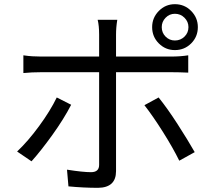

<svg xmlns="http://www.w3.org/2000/svg" viewBox="-20 -857 1040 920"><path d="M818 -663Q845 -663 864 -681.5Q883 -700 883 -727Q883 -753 864 -772Q845 -791 818 -791Q792 -791 773.5 -772Q755 -753 755 -727Q755 -700 773.5 -681.5Q792 -663 818 -663ZM818 -617Q773 -617 741 -649Q709 -681 709 -727Q709 -772 741 -804.5Q773 -837 818 -837Q864 -837 896 -804.5Q928 -772 928 -727Q928 -681 896 -649Q864 -617 818 -617ZM131 -84 62 -131Q114 -180 167.5 -253Q221 -326 252 -390L321 -355Q286 -287 231 -210.5Q176 -134 131 -84ZM450 43Q380 43 308 36L301 -44Q377 -32 416 -32Q455 -32 455 -67V-511H177Q132 -511 92 -507V-592L99 -591Q133 -586 177 -586H455V-691Q455 -734 448 -762H542Q536 -726 536 -691V-586H800Q844 -586 882 -592V-509Q837 -511 801 -511H536V-37Q536 42 450 43ZM839 -87Q808 -150 760 -226Q712 -302 672 -353L740 -390Q782 -338 831 -262Q880 -186 913 -128Z"/></svg>

Font: Source Han Sans & Saira Hybrid
Style: Regular
Weight: 400
Designer: Ryoko NISHIZUKA 西塚涼子 (kana & ideographs); Paul D. Hunt (Latin, Greek & Cyrillic); Wenlong ZHANG 张文龙 (bopomofo); Sandoll 
Foundry: Adobe Systems Incorporated
Version: Version 1.00;August 2, 2021;FontCreator 13.0.0.2675 64-bit